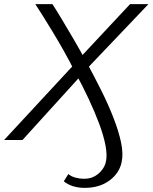

<svg xmlns="http://www.w3.org/2000/svg" viewBox="-59 -678 739 930"><path d="M351 232Q321 232 295 224Q269 216 250 200L272 165Q286 177 307 182.5Q328 188 348 188Q378 188 400 175.5Q422 163 436 144Q450 125 454 105Q461 74 452 26.5Q443 -21 421.5 -78.5Q400 -136 370 -200Q340 -264 305 -328Q278 -382 249.5 -432.5Q221 -483 194.5 -526.5Q168 -570 147 -603.5Q126 -637 112 -658H195Q212 -632 237.5 -589.5Q263 -547 294.5 -493.5Q326 -440 359 -379Q397 -309 431.5 -240Q466 -171 491 -106.5Q516 -42 527.5 12.5Q539 67 530 108Q519 161 471 196.5Q423 232 351 232ZM-39 0 302 -368 328 -398 571 -658H660L359 -342L335 -314L50 0Z"/></svg>

Font: Ysabeau
Style: Italic
Weight: 400
Italic angle: -12°
Designer: Christian Thalmann (Catharsis Fonts)
Version: Version 2.000;gftools[0.9.27.dev2+g8671c4b]